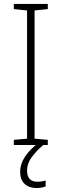

<svg xmlns="http://www.w3.org/2000/svg" viewBox="-20 -734 312 972"><path d="M222 0H50V-26L117 -32V-681L50 -688V-714H222V-688L155 -681V-32L222 -26ZM117 129Q117 186 169 186Q182 186 193.5 184Q205 182 211 180V210Q203 213 191 215.5Q179 218 165 218Q127 218 104.5 197Q82 176 82 135Q82 97 106 60Q130 23 175 -11L199 0Q163 31 140 62.5Q117 94 117 129Z"/></svg>

Font: Noto Sans Georgian SemiCondensed ExtraLight
Style: Regular
Weight: 200
Width: 4
Designer: Monotype Design Team, Akaki Razmadze
Foundry: Google LLC
Version: Version 2.005; ttfautohint (v1.8.4.7-5d5b)